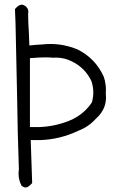

<svg xmlns="http://www.w3.org/2000/svg" viewBox="-20 -829 540 833"><path d="M384.8 -427.7Q384.8 -408.2 379.4 -386.2Q371.1 -373.5 365.7 -367.2Q357.4 -357.4 351.6 -351.6Q319.8 -320.3 276.9 -303.7Q214.4 -279.8 150.9 -277.8H150.4H109.9V-576.7Q153.8 -580.1 175.3 -580.1Q196.8 -580.1 210.9 -578.6Q216.8 -579.1 222.2 -579.1Q259.3 -579.1 292 -562.5Q348.6 -535.2 376.5 -477.5Q384.8 -452.6 384.8 -427.7ZM94.2 -799.3Q87.9 -804.7 83 -806.6Q78.1 -808.6 75.4 -808.6Q72.8 -808.6 71.3 -808.3Q69.8 -808.1 67.6 -807.4Q65.4 -806.6 63.5 -805.7Q58.6 -803.2 53.2 -798.3Q49.3 -793.5 44.9 -789.6Q46.4 -757.3 47.4 -726.1Q51.3 -568.8 54.2 -410.6Q56.2 -253.4 62 -94.2Q60.5 -84 60.5 -75.7Q60.5 -48.3 73.2 -23.9Q82.5 -15.6 91.3 -15.6Q100.1 -15.6 110.8 -25.9L119.6 -34.7Q118.7 -76.7 116.7 -120.1Q114.7 -163.6 113.3 -221.2H154.3Q241.2 -224.1 320.8 -262.2Q364.3 -278.8 395 -313Q423.3 -337.9 433.6 -367.7Q439.9 -386.2 439.9 -407.7Q439.9 -416 439 -425.8Q439.5 -433.6 439.5 -438Q439.5 -442.4 439.5 -448Q439.5 -453.6 438 -461.9Q436 -479.5 430.2 -496.1Q394 -576.2 315.9 -614.7Q258.8 -638.2 198.7 -638.2Q181.6 -638.2 164.1 -636.2Q141.6 -635.3 107.4 -631.8L105 -692.4Q102.1 -730 102.1 -768.6V-769.5Q103 -774.9 103 -777.3Q103 -779.8 102.5 -783.2Q101.6 -791 94.2 -799.3ZM210.9 -578.6H210Q210.4 -578.6 210.9 -578.6Z"/></svg>

Font: NaikaiFont
Style: ExtraLight
Weight: 200
Version: Version 1.89